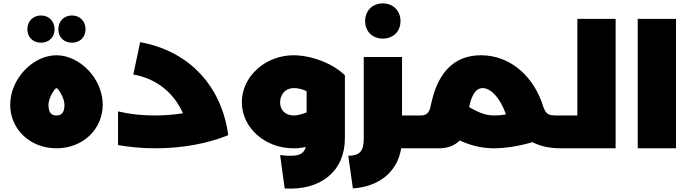

<svg xmlns="http://www.w3.org/2000/svg" viewBox="-20 -872 4055 1129"><path d="M221 -621C268 -621 301 -653 301 -700C301 -747 268 -781 221 -781C174 -781 141 -747 141 -700C141 -653 174 -621 221 -621ZM403 -621C450 -621 483 -653 483 -700C483 -747 450 -781 403 -781C356 -781 323 -747 323 -700C323 -653 356 -621 403 -621ZM312 0C468 0 584 -113 584 -256C584 -410 449 -547 312 -547C175 -547 40 -410 40 -256C40 -113 156 0 312 0ZM312 -193C281 -193 265 -211 265 -256C265 -298 303 -354 312 -354C321 -354 359 -298 359 -256C359 -211 343 -193 312 -193Z M804 -624 764 -434C904 -409 1003 -324 1056 -206C1005 -198 951 -193 891 -193C812 -193 748 -200 674 -217V-19C742 -7 816 0 895 0C1054 0 1200 -28 1322 -77C1284 -364 1094 -572 804 -624Z M1706 -547C1539 -547 1402 -421 1402 -271C1402 -120 1539 0 1705 0C1722 0 1743 0 1778 -8C1764 44 1720 50 1627 40L1654 236C1867 250 2008 133 2008 -58V-429C1936 -501 1807 -547 1706 -547ZM1627 -269C1627 -307 1649 -354 1710 -354C1732 -354 1757 -348 1783 -336V-211C1752 -199 1729 -193 1708 -193C1660 -193 1627 -223 1627 -269Z M2231 -645C2292 -645 2335 -687 2335 -748C2335 -809 2292 -852 2231 -852C2170 -852 2127 -809 2127 -748C2127 -687 2170 -645 2231 -645ZM2440 -193H2344V-537H2119V-58C2119 18 2095 43 2028 44L2055 236C2211 225 2317 138 2339 0H2440C2451 0 2460 -38 2460 -98C2460 -155 2451 -193 2440 -193Z M3292 -193H3259C3203 -193 3194 -199 3176 -240C3123 -418 2985 -547 2808 -547C2560 -547 2524 -294 2510 -239C2503 -211 2489 -193 2454 -193H2440C2429 -193 2420 -155 2420 -98C2420 -38 2429 0 2440 0H2563C2614 0 2655 -17 2683 -46C2761 -10 2829 0 2886 0C2948 0 3030 -12 3111 -36C3157 -12 3213 0 3277 0H3292C3303 0 3312 -38 3312 -98C3312 -155 3303 -193 3292 -193ZM2739 -242C2750 -299 2772 -354 2818 -354C2870 -354 2926 -287 2955 -199C2931 -195 2909 -193 2889 -193C2841 -193 2805 -204 2739 -242Z M3375 -761V-193H3292C3281 -193 3272 -155 3272 -98C3272 -38 3281 0 3292 0H3600V-761Z M3730 0H3955V-761H3730Z"/></svg>

Font: Montserrat-Arabic Black
Style: Regular
Weight: 900
Designer: Mohamed Gaber
Foundry: Kief Type Foundry
Version: Version 5.008;PS 005.008;hotconv 1.0.88;makeotf.lib2.5.64775